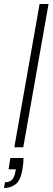

<svg xmlns="http://www.w3.org/2000/svg" viewBox="-45 -740 264 965"><path d="M27 0 154 -720H199L72 0ZM-25 205 -20 176Q4 176 16 162.5Q28 149 32 124L35 111H-2L7 54H73Q73 69 71.5 83.5Q70 98 68 110Q59 166 34 185.5Q9 205 -25 205Z"/></svg>

Font: DM Sans 18pt ExtraLight
Style: Italic
Weight: 250
Italic angle: -10°
Designer: Colophon Foundry, Jonny Pinhorn
Foundry: Colophon Foundry
Version: Version 4.004;gftools[0.9.30]